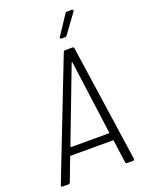

<svg xmlns="http://www.w3.org/2000/svg" viewBox="-165 -976 804 1056"><g transform="rotate(-20 237.5 -448.0)"><path d="M392 -896H365C360 -896 355 -893 353 -889L280 -779C275 -772 278 -767 285 -767H306C310 -767 315 -770 318 -774L398 -884C402 -891 400 -896 392 -896ZM391 0H423C430 0 434 -4 433 -11L334 -692C334 -697 330 -700 325 -700H283C277 -700 273 -696 271 -691L6 -11C3 -4 7 0 14 0H47C52 0 57 -4 58 -9L108 -141C110 -144 112 -144 114 -144H358C360 -144 362 -144 363 -141L381 -9C382 -4 385 0 391 0ZM128 -192 292 -622C293 -625 296 -625 297 -622L355 -192C356 -190 353 -188 351 -188H132C130 -188 127 -190 128 -192Z"/></g></svg>

Font: Barlow Semi Condensed Light
Style: Italic
Weight: 300
Width: 4
Italic angle: -7°
Designer: Jeremy Tribby
Foundry: Tribby Type
Version: Version 1.422;hotconv 1.0.109;makeotfexe 2.5.65596